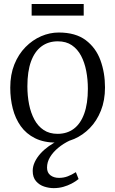

<svg xmlns="http://www.w3.org/2000/svg" viewBox="-20 -726 596 992"><path d="M33 -273Q33 -340.5 54.2 -393.2Q75.5 -446 111.8 -482.8Q148 -519.5 192.5 -538.8Q237 -558 283.5 -558Q370.5 -558 423 -518.5Q475.5 -479 499 -414.5Q522.5 -350 522.5 -274.5Q522.5 -207 501.2 -154Q480 -101 444 -64.2Q408 -27.5 363.5 -8.2Q319 11 272.5 11Q207 11 161.2 -11.8Q115.5 -34.5 87.2 -74.2Q59 -114 46 -165Q33 -216 33 -273ZM277.5 -34.5Q326.5 -34.5 361.5 -60.8Q396.5 -87 415.2 -139Q434 -191 434 -267Q434 -315.5 425.5 -359.5Q417 -403.5 398.8 -438Q380.5 -472.5 351 -492.5Q321.5 -512.5 278.5 -512.5Q229.5 -512.5 194.2 -486.2Q159 -460 140.2 -408.5Q121.5 -357 121.5 -280Q121.5 -231.5 130.2 -187.2Q139 -143 157.5 -108.5Q176 -74 205.8 -54.2Q235.5 -34.5 277.5 -34.5ZM257 246Q233.5 246 208.5 238Q183.5 230 166.2 210.2Q149 190.5 149 157Q149 133.5 159.8 110.8Q170.5 88 189.2 67.2Q208 46.5 232.5 29Q257 11.5 284.5 -1L310.5 -5L342.5 -1Q307.5 15.5 280.8 37.8Q254 60 238.5 85.8Q223 111.5 223 140Q223 166 240.5 179.5Q258 193 285 193Q309 193 329.5 185.2Q350 177.5 372 163.5L386 199Q370 212 350 222.5Q330 233 306.8 239.5Q283.5 246 257 246ZM412.5 -705.5V-645.5H143.5V-705.5Z"/></svg>

Font: Merriweather 48pt Light
Style: Regular
Weight: 300
Version: Version 2.100